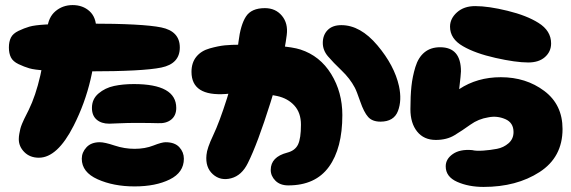

<svg xmlns="http://www.w3.org/2000/svg" viewBox="-20 -734 2250 756"><path d="M133 -113Q206 -113 270 -239Q359 -414 359 -620Q359 -666 332.5 -690Q306 -714 266 -714Q227 -714 198.5 -690Q170 -666 166 -620Q148 -413 93 -301Q91 -297 84.5 -284Q78 -271 75 -265Q72 -259 67 -247Q62 -235 60 -226.5Q58 -218 56 -207Q54 -196 54 -186Q54 -157 76 -135Q98 -113 133 -113ZM704 -109Q704 -135 686 -154.5Q668 -174 632 -174Q617 -174 584 -161Q551 -148 510 -148Q470 -148 431 -161Q392 -174 373 -174Q339 -174 320.5 -154Q302 -134 302 -109Q302 -56 364.5 -28Q427 0 510 0Q593 0 648.5 -27.5Q704 -55 704 -109ZM410 -247Q414 -247 449 -248.5Q484 -250 507 -250Q577 -250 601 -249Q634 -247 654 -263Q674 -279 674 -309Q674 -403 507 -403Q464 -403 429 -395.5Q394 -388 368 -366Q342 -344 342 -309Q342 -279 360.5 -263Q379 -247 410 -247ZM331 -453Q542 -453 615 -468Q688 -483 688 -547Q688 -611 615 -626Q542 -641 331 -641Q267 -641 235.5 -640.5Q204 -640 160 -637.5Q116 -635 95.5 -629Q75 -623 53 -612.5Q31 -602 23 -586Q15 -570 15 -547Q15 -524 23 -508Q31 -492 53 -481.5Q75 -471 95.5 -465Q116 -459 160 -456.5Q204 -454 235.5 -453.5Q267 -453 331 -453Z M1115 -4Q1222 -4 1275 -77Q1328 -150 1328 -281Q1328 -371 1284 -442.5Q1240 -514 1163 -539Q1104 -558 926 -558Q891 -558 865.5 -555.5Q840 -553 806 -543.5Q772 -534 753 -510.5Q734 -487 734 -451Q734 -354 870 -364Q923 -370 976 -367.5Q1029 -365 1071 -356Q1113 -347 1139 -318.5Q1165 -290 1165 -243Q1165 -189 1153.5 -165Q1142 -141 1111 -133Q1046 -116 1046 -65Q1046 -41 1064.5 -22.5Q1083 -4 1115 -4ZM956 -92Q994 -168 1045 -330Q1096 -492 1109 -596Q1115 -642 1090 -672Q1065 -702 1023 -702Q970 -702 948.5 -669Q927 -636 919 -569Q904 -442 874 -347.5Q844 -253 819.5 -201.5Q795 -150 793 -124Q788 -75 818 -48Q848 -21 890 -32Q932 -43 956 -92ZM1478 -255Q1531 -255 1547 -297Q1563 -339 1551 -395Q1533 -476 1466 -555.5Q1399 -635 1324 -635Q1289 -635 1270 -615.5Q1251 -596 1251 -565Q1251 -536 1271.5 -512Q1292 -488 1325 -456.5Q1358 -425 1377 -389Q1384 -376 1398.5 -334Q1413 -292 1429.5 -273.5Q1446 -255 1478 -255Z M1884 2Q2014 2 2104.5 -56.5Q2195 -115 2195 -226Q2195 -322 2123 -376Q2051 -430 1952 -430Q1859 -430 1788 -383Q1795 -443 1795 -453Q1795 -548 1713 -548Q1676 -548 1651.5 -528Q1627 -508 1615.5 -470Q1604 -432 1600 -394Q1596 -356 1596 -304Q1596 -249 1622.5 -216Q1649 -183 1696 -183Q1739 -183 1769.5 -201.5Q1800 -220 1832 -243Q1864 -266 1903 -272Q1937 -279 1969.5 -265Q2002 -251 2002 -214Q2002 -187 1982.5 -170Q1963 -153 1937 -148Q1911 -143 1883 -141Q1855 -139 1839 -143Q1791 -147 1763 -127.5Q1735 -108 1735 -79Q1735 -38 1780 -18Q1825 2 1884 2ZM2060 -488Q2102 -488 2126 -509.5Q2150 -531 2150 -563Q2150 -613 2100 -644Q2054 -673 1978.5 -691.5Q1903 -710 1851 -710Q1807 -710 1779.5 -685.5Q1752 -661 1752 -629Q1752 -581 1803 -552Q1851 -524 1931 -506Q2011 -488 2060 -488Z"/></svg>

Font: Cherry Bomb
Style: Regular
Weight: 400
Designer: satsuyako
Foundry: satsuyako
Version: Version 4.0